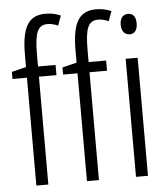

<svg xmlns="http://www.w3.org/2000/svg" viewBox="-54 -813 753 862"><g transform="rotate(-5 322.5 -382.5)"><path d="M208 -486V-532H129V-586C129 -683 143 -718 188 -718C203 -718 219 -714 235 -707L251 -751C230 -760 209 -765 182 -765C101 -765 75 -705 75 -588V-534L10 -518V-486H75V0H129V-486ZM436 -486V-532H357V-586C357 -683 371 -718 416 -718C431 -718 447 -714 463 -707L479 -751C458 -760 437 -765 410 -765C329 -765 303 -705 303 -588V-534L238 -518V-486H303V0H357V-486ZM552 -732C527 -732 515 -713 515 -686C515 -659 528 -640 552 -640C575 -640 587 -658 587 -686C587 -713 577 -732 552 -732ZM578 -532H524V0H578Z"/></g></svg>

Font: Noto Sans Display Condensed Light
Style: Regular
Weight: 300
Width: 3
Designer: Monotype Design Team
Foundry: Monotype Imaging Inc.
Version: Version 1.900